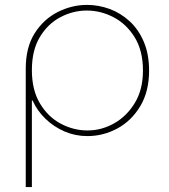

<svg xmlns="http://www.w3.org/2000/svg" viewBox="-20 -543 688 783"><path d="M335 -523Q382 -523 427 -506.5Q472 -490 508.5 -456.5Q545 -423 566.5 -372.5Q588 -322 588 -255Q588 -170 552 -110Q516 -50 458.5 -19Q401 12 336 12Q287 12 243 -7Q199 -26 165 -59Q131 -92 113 -133H110V220H85V-263Q85 -350 121.5 -407.5Q158 -465 215.5 -494Q273 -523 335 -523ZM334 -500Q278 -500 226.5 -473Q175 -446 142.5 -392Q110 -338 110 -257Q110 -176 143 -121Q176 -66 228 -38.5Q280 -11 337 -11Q394 -11 445.5 -40Q497 -69 530 -123.5Q563 -178 563 -255Q563 -336 529.5 -390.5Q496 -445 443.5 -472.5Q391 -500 334 -500Z"/></svg>

Font: MuseoModerno Thin Thin
Style: Regular
Weight: 250
Version: Version 1.003